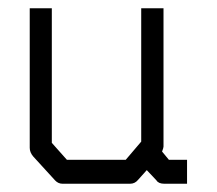

<svg xmlns="http://www.w3.org/2000/svg" viewBox="-20 -496 526 465"><path d="M335.5 -84 314 -60Q306.5 -51 295 -51H131.5Q121 -51 113.5 -59L60.5 -117Q52 -127 52 -138V-476H105.5V-150L142 -109H284.5L322 -153V-476H376V-141Q376 -138 372.5 -129L389 -109H433V-51H378Q364 -51 359 -59Z"/></svg>

Font: 3270 Nerd Font Mono SemCond
Style: Regular
Weight: 400
Monospace: yes
Version: Version 3.0.1;Nerd Fonts 3.1.1